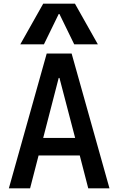

<svg xmlns="http://www.w3.org/2000/svg" viewBox="-20 -1020 640 1040"><path d="M28 0 233 -730H368L573 0H458L412 -178H189L143 0ZM214 -273H387L302 -598H298ZM90 -780 214 -1000H386L510 -780H382L302 -944H298L218 -780Z"/></svg>

Font: M PLUS Code Latin 60 Medium
Style: Regular
Weight: 500
Width: 7
Monospace: yes
Designer: Coji Morishita
Foundry: UNDERFOREST DESIGN
Version: Version 1.005; ttfautohint (v1.8.3)